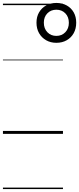

<svg xmlns="http://www.w3.org/2000/svg" viewBox="-20 -910 538 1305"><path d="M363 -619Q324 -619 293.5 -636.5Q263 -654 245.5 -684.5Q228 -715 228 -756Q228 -796 245.5 -826Q263 -856 293.5 -873Q324 -890 363 -890Q403 -890 433.5 -873Q464 -856 481 -826Q498 -796 498 -756Q498 -715 481 -684.5Q464 -654 433.5 -636.5Q403 -619 363 -619ZM363 -666Q400 -666 424 -691Q448 -716 448 -755Q448 -795 424 -819.5Q400 -844 363 -844Q326 -844 302 -819.5Q278 -795 278 -756Q278 -716 302 -691Q326 -666 363 -666ZM0 365H408V375H0ZM0 -20H408V0H0ZM0 -505H408V-500H0ZM0 -885H408V-875H0Z"/></svg>

Font: Playwrite DK Loopet Guides
Style: Regular
Weight: 400
Designer: Veronika Burian, José Scaglione
Foundry: TypeTogether
Version: Version 1.003